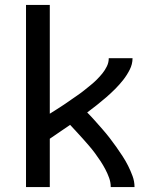

<svg xmlns="http://www.w3.org/2000/svg" viewBox="-20 -755 640 775"><path d="M85 0V-735H181V-296Q195 -305 209.5 -314Q224 -323 238 -332.5Q252 -342 265.5 -351.5Q279 -361 293 -370.5Q307 -380 320 -390.5Q333 -401 346 -411.5Q359 -422 371 -434Q383 -446 393.5 -459Q404 -472 411.5 -487.5Q419 -503 419 -520H515Q515 -496 503.5 -473.5Q492 -451 477 -432Q462 -413 444.5 -395.5Q427 -378 408.5 -362Q390 -346 371 -331Q352 -316 332 -301Q348 -285 363 -268Q378 -251 393 -234Q408 -217 422 -199Q436 -181 449 -162.5Q462 -144 474.5 -125Q487 -106 497 -86Q507 -66 515 -44.5Q523 -23 523 0H427Q427 -19 420.5 -37Q414 -55 405 -72Q396 -89 385.5 -105Q375 -121 363.5 -136.5Q352 -152 339.5 -166.5Q327 -181 314.5 -195Q302 -209 289 -223Q276 -237 263 -251Q242 -237 222 -223Q202 -209 181 -195V0Z"/></svg>

Font: Iosevka Fixed Curly Md Ex
Style: Regular
Weight: 500
Width: 7
Monospace: yes
Designer: Belleve Invis
Foundry: Belleve Invis
Version: Version 30.1.2